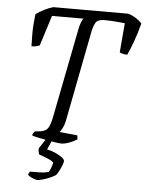

<svg xmlns="http://www.w3.org/2000/svg" viewBox="-60 -752 762 1000"><g transform="rotate(5 321.0 -252.0)"><path d="M281 0Q273 0 251.5 -3Q230 -6 204.5 -11Q179 -16 157 -20.5Q135 -25 126 -29Q129 -43 139 -51L166 -54Q192 -57 205 -73Q218 -89 228 -143L318 -601Q322 -623 328.5 -638.5Q335 -654 340 -658H175L125 -500Q120 -497 108.5 -494Q97 -491 82 -491Q81 -513 81 -558Q81 -603 88 -659Q106 -673 131 -685.5Q156 -698 178 -704H570Q593 -697 612.5 -684Q632 -671 642 -659Q629 -609 612.5 -563.5Q596 -518 583 -491Q567 -491 557 -494Q547 -497 543 -500L556 -653Q539 -655 507.5 -657.5Q476 -660 449 -660Q414 -660 403.5 -642Q393 -624 387 -596L295 -122Q290 -98 281.5 -81.5Q273 -65 267 -59L360 -50Q361 -46 362 -40.5Q363 -35 363 -29Q345 -17 321.5 -8.5Q298 0 281 0ZM174 200Q163 200 144.5 191.5Q126 183 123 176Q125 170 126.5 167.5Q128 165 131 160Q161 160 184.5 159.5Q208 159 229 153Q235 144 240.5 128.5Q246 113 248 103Q241 94 216 83.5Q191 73 171 67Q170 63 167.5 53.5Q165 44 167 34Q177 19 189 0.5Q201 -18 216 -37H243L210 37Q232 41 253 50.5Q274 60 288.5 70.5Q303 81 303 90Q303 97 297 112Q291 127 283 142.5Q275 158 268 166Q244 181 215 190.5Q186 200 174 200Z"/></g></svg>

Font: Texturina 72pt 72pt Light
Style: Italic
Weight: 300
Italic angle: -11°
Designer: Guillermo Torres Carreño
Foundry: Omnibus-Type
Version: Version 1.002; ttfautohint (v1.8.3)